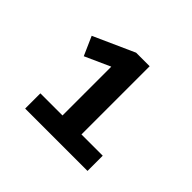

<svg xmlns="http://www.w3.org/2000/svg" viewBox="-105 -815 651 651"><g transform="rotate(45 220.0 -490.0)"><path d="M81 -290V-363H187V-597L96 -556L66 -624L213 -690H278V-363H380V-290Z"/></g></svg>

Font: Radio Canada Medium
Style: Regular
Weight: 500
Designer: Charles Daoud, Etienne Aubert Bonn, Alexandre Saumier Demers, Jacques Le Bailly
Foundry: Radio-Canada
Version: Version 2.104; ttfautohint (v1.8.4.7-5d5b);gftools[0.9.28.de